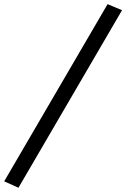

<svg xmlns="http://www.w3.org/2000/svg" viewBox="-147 -742 602 915"><path d="M-59.1 152.8 -127 122.1 365.7 -722.2 434.6 -693.4Z"/></svg>

Font: Elstob 14pt
Style: Bold Italic
Weight: 700
Italic angle: -20°
Designer: Peter S. Baker
Version: Version 1.015